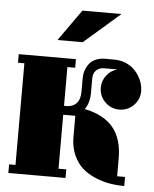

<svg xmlns="http://www.w3.org/2000/svg" viewBox="-52 -749 646 805"><g transform="rotate(5 271.0 -346.5)"><path d="M220.2 -36.1H252.9V0H12.2V-36.1H39.1V-463.9H12.2V-500H252.9V-463.9H220.2V-300.8H231.9Q257.3 -300.8 272.7 -317.1Q288.1 -333.5 288.1 -367.2V-425.8Q288.1 -439.5 292.2 -453.1Q296.4 -466.8 305.7 -480.7Q314.9 -494.6 332.8 -503.4Q350.6 -512.2 374 -512.2H412.1Q437.5 -512.2 458.7 -503.9Q480 -495.6 494.1 -482.7Q508.3 -469.7 518.3 -453.4Q528.3 -437 532.7 -420.9Q537.1 -404.8 537.1 -390.1Q537.1 -355 512.2 -330.1Q487.3 -305.2 452.1 -305.2Q417 -305.2 392.1 -330.1Q367.2 -355 367.2 -390.1Q367.2 -419.4 384.8 -442.1Q402.3 -464.8 430.2 -472.2H374Q353.5 -472.2 340.8 -459.7Q328.1 -447.3 328.1 -425.8V-367.2Q328.1 -321.3 308.1 -294.9Q389.2 -278.3 428.5 -230.7Q467.8 -183.1 467.8 -100.1V-25.9H501V12.2Q469.2 12.2 439.2 7.1Q409.2 2 377.9 -11.2Q346.7 -24.4 323.5 -44.9Q300.3 -65.4 285.6 -98.9Q271 -132.3 271 -174.8V-263.2H220.2ZM168.9 -573.2 262.2 -705.1H426.8L274.9 -573.2Z"/></g></svg>

Font: Lletraferida
Style: Heavy
Weight: 900
Designer: Josep Patau Bellart
Foundry: Josep Patau Bellart
Version: Version 1.000